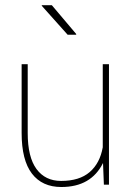

<svg xmlns="http://www.w3.org/2000/svg" viewBox="-20 -728 533 758"><path d="M222.2 10.3Q146.5 10.3 106 -42.7Q65.4 -95.7 65.4 -203.1V-474.6H89.4V-202.6Q89.4 -107.9 124 -60.8Q158.7 -13.7 221.2 -13.7Q293.5 -13.7 334 -48.6Q374.5 -83.5 385.7 -146.5V-474.6H410.2V1H390.1L386.7 -84.5Q339.8 10.3 222.2 10.3ZM184.6 -707.5 281.2 -593.3 280.3 -590.8H247.1L144.5 -705.6L145.5 -707.5Z"/></svg>

Font: Yantramanav Thin
Style: Regular
Weight: 250
Version: Version 1.001;PS 1.0;hotconv 1.0.72;makeotf.lib2.5.5900; ttf